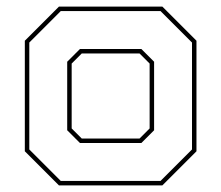

<svg xmlns="http://www.w3.org/2000/svg" viewBox="-20 -560 668 580"><path d="M158 0 55 -103V-437L158 -540H470.5L573.5 -437V-103L470.5 0ZM163.5 -13.5H465L560 -108.5V-431.5L465 -526.5H163.5L68.5 -431.5V-108.5ZM221.5 -128 183 -166.5V-373.5L221.5 -412H407L445.5 -373.5V-166.5L407 -128ZM227 -141.5H401.5L432 -172V-368L401.5 -398.5H227L196.5 -368V-172Z"/></svg>

Font: Tourney Thin Thin
Style: Regular
Weight: 250
Version: Version 1.015